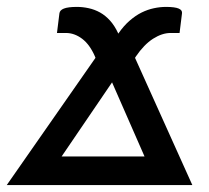

<svg xmlns="http://www.w3.org/2000/svg" viewBox="-62 -536 605 556"><path d="M-42.5 0 214.5 -368.5 213 -372.5Q198 -407 175.8 -423.8Q153.5 -440.5 129 -440.5H103L110 -497Q111 -506.5 123 -511.2Q135 -516 161 -516Q178 -516 195 -512.2Q212 -508.5 227.8 -499.8Q243.5 -491 256.8 -476.2Q270 -461.5 280 -440L280.5 -438.5L281.5 -440Q296.5 -461.5 313.5 -476.2Q330.5 -491 348.2 -499.8Q366 -508.5 383.8 -512.2Q401.5 -516 418.5 -516Q444.5 -516 455.5 -511.2Q466.5 -506.5 465 -497L458 -440.5H432Q407.5 -440.5 381.2 -423.8Q355 -407 331.5 -372.5L329 -368.5L495 0ZM116.5 -83H356.5L262.5 -297.5Z"/></svg>

Font: Lato Semibold
Style: Italic
Weight: 600
Italic angle: -7°
Designer: Lukasz Dziedzic
Foundry: tyPoland Lukasz Dziedzic
Version: Version 2.006; 2014-01-15